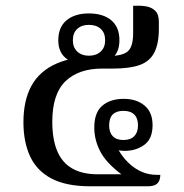

<svg xmlns="http://www.w3.org/2000/svg" viewBox="-20 -652 643 672"><path d="M296 0Q212 0 160.5 -27Q109 -54 85.5 -104.5Q62 -155 62 -224Q62 -301 90.5 -352.5Q119 -404 179 -430Q239 -456 331 -456H360Q409 -456 427.5 -472.5Q446 -489 446 -536V-632Q470 -633 490 -630Q510 -627 523 -614.5Q536 -602 536 -576V-551Q536 -499 520 -468Q504 -437 469 -424.5Q434 -412 376 -412H338Q255 -412 209 -367.5Q163 -323 163 -226Q163 -165 180 -124Q197 -83 232.5 -62.5Q268 -42 322 -42H429L423 -29Q359 -73 334.5 -115.5Q310 -158 310 -206Q310 -258 338 -282Q366 -306 413 -306Q458 -306 486 -282.5Q514 -259 514 -214Q514 -166 485 -145Q456 -124 417 -124Q397 -124 383 -129.5Q369 -135 361 -142L379 -153Q390 -133 404 -112.5Q418 -92 437 -75.5Q456 -59 479 -49.5Q502 -40 530 -40H541Q541 -27 536.5 -18Q532 -9 522.5 -4.5Q513 0 496 0ZM412 -162Q437 -162 450 -175.5Q463 -189 463 -213Q463 -238 450 -251Q437 -264 412 -264Q362 -264 362 -213Q362 -189 374.5 -175.5Q387 -162 412 -162ZM291 -422Q250 -422 217 -443.5Q184 -465 184 -511Q184 -557 213 -581Q242 -605 291 -605Q341 -605 369.5 -581Q398 -557 398 -511Q398 -464 365.5 -443Q333 -422 291 -422ZM291 -457Q317 -457 332.5 -471.5Q348 -486 348 -511Q348 -537 332.5 -551Q317 -565 291 -565Q266 -565 250.5 -551Q235 -537 235 -511Q235 -486 250.5 -471.5Q266 -457 291 -457Z"/></svg>

Font: Noto Serif Thai Medium
Style: Regular
Weight: 500
Version: Version 2.001